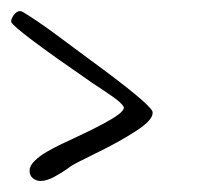

<svg xmlns="http://www.w3.org/2000/svg" viewBox="-41 -367 374 352"><path d="M-4.4 -346.7Q-2.4 -346.7 0.5 -345.2Q9.3 -340.3 27.6 -327.9Q45.9 -315.4 60.3 -304.7Q74.7 -293.9 97.2 -277.3Q119.6 -260.7 123.5 -257.8Q231 -179.2 238.3 -163.1V-162.6L238.8 -162.1V-159.7Q238.8 -146.5 207.8 -126.5Q176.8 -106.4 135.5 -86.4Q94.2 -66.4 86.9 -61L81.1 -56.6Q74.7 -52.2 70.3 -49.6Q65.9 -46.9 58.8 -43Q51.8 -39.1 45.2 -37.1Q38.6 -35.2 33.2 -35.2Q25.9 -35.2 19.5 -40Q13.2 -44.9 13.2 -54.2Q13.2 -58.6 15.6 -63.2Q18.1 -67.9 22.9 -72.5Q27.8 -77.1 32.7 -80.8Q37.6 -84.5 44.7 -88.6Q51.8 -92.8 56.2 -95Q60.5 -97.2 67.1 -100.6Q73.7 -104 75.2 -104.5Q78.1 -106 92.3 -112.5Q106.4 -119.1 121.1 -126.2Q135.7 -133.3 151.1 -141.6Q166.5 -149.9 176.3 -157.2Q186 -164.6 186 -169.4V-170.4Q186 -170.9 185.8 -170.9Q185.5 -170.9 185.5 -171.4Q184.1 -174.3 179 -179.2Q173.8 -184.1 166 -189.5Q158.2 -194.8 151.9 -199.2Q145.5 -203.6 137.7 -208.7Q129.9 -213.9 128.4 -214.8Q-14.2 -313 -20.5 -326.7V-328.1Q-20.5 -333 -15.4 -339.8Q-10.3 -346.7 -4.4 -346.7Z"/></svg>

Font: Sintesa 3
Style: 3
Weight: 400
Version: Version 001.000